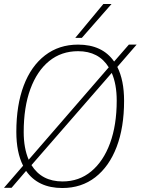

<svg xmlns="http://www.w3.org/2000/svg" viewBox="-21 -934 706 964"><path d="M292 10Q170 10 110 -76L37 9H-1L95 -102Q61 -169 61 -272Q61 -406 98 -504Q135 -602 205 -656Q275 -710 371 -710Q493 -710 552 -625L626 -710H665L568 -598Q602 -531 602 -428Q602 -294 564.5 -196Q527 -98 457.5 -44Q388 10 292 10ZM98 -271Q98 -190 123 -132L525 -596Q475 -677 371 -677Q287 -677 226 -627.5Q165 -578 131.5 -487Q98 -396 98 -271ZM293 -23Q376 -23 437 -73.5Q498 -124 531.5 -215Q565 -306 565 -429Q565 -511 540 -568L137 -105Q188 -23 293 -23ZM357 -744 498 -914H539L390 -744Z"/></svg>

Font: Georama ExtraLight
Style: Italic
Weight: 200
Italic angle: -9°
Designer: Jean-Baptiste Levee
Foundry: Production Type
Version: Version 1.000